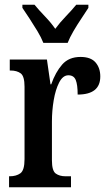

<svg xmlns="http://www.w3.org/2000/svg" viewBox="-20 -786 454 806"><path d="M18 0V-46H21Q48 -46 65.5 -58.5Q83 -71 83 -118V-422Q83 -466 67 -478Q51 -490 24 -490H21V-536H177L192 -432H195Q213 -483 241 -515Q269 -547 318 -547Q361 -547 381 -524Q401 -501 401 -465Q401 -389 306 -389Q306 -430 298 -450Q290 -470 267 -470Q244 -470 228.5 -440Q213 -410 205.5 -365.5Q198 -321 198 -276V-113Q198 -69 214 -57.5Q230 -46 255 -46H278V0ZM162 -606Q153 -629 137 -655.5Q121 -682 104 -708Q87 -734 74 -753V-766H125Q143 -744 168.5 -717.5Q194 -691 212 -665Q231 -691 256.5 -717.5Q282 -744 300 -766H351V-753Q339 -734 321.5 -708Q304 -682 288.5 -655.5Q273 -629 264 -606Z"/></svg>

Font: Noto Serif Khmer ExtraCondensed SemiBold
Style: Regular
Weight: 600
Width: 2
Designer: Danh Hong and the Monotype Design Team
Foundry: Monotype Imaging Inc.
Version: Version 2.004; ttfautohint (v1.8.4.7-5d5b)